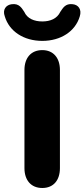

<svg xmlns="http://www.w3.org/2000/svg" viewBox="-56 -929 421 958"><path d="M155 9C212 9 243 -31 243 -90V-580C243 -639 211 -679 155 -679C98 -679 66 -639 66 -580V-90C66 -31 98 9 155 9ZM155 -725C248 -725 320 -773 342 -847C353 -882 335 -905 307 -908C269 -913 257 -887 245 -870C229 -836 195 -822 155 -822C115 -822 80 -836 65 -870C53 -887 41 -913 3 -908C-25 -905 -45 -882 -32 -847C-10 -773 62 -725 155 -725Z"/></svg>

Font: SN Pro Heavy
Style: Regular
Weight: 800
Designer: Tobias Whetton
Foundry: Supernotes
Version: Version 1.001;Glyphs 3.2 (3249)